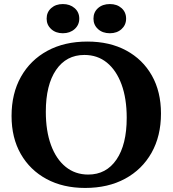

<svg xmlns="http://www.w3.org/2000/svg" viewBox="-20 -911 851 947"><path d="M400 16Q291 16 209.5 -28Q128 -72 82.5 -151.5Q37 -231 37 -339Q37 -450 83.5 -532.5Q130 -615 214 -660.5Q298 -706 411 -706Q521 -706 602.5 -662Q684 -618 729 -538.5Q774 -459 774 -351Q774 -240 727.5 -157.5Q681 -75 597 -29.5Q513 16 400 16ZM415 -50Q504 -50 554.5 -124Q605 -198 605 -330Q605 -425 579.5 -494.5Q554 -564 507.5 -602Q461 -640 396 -640Q307 -640 256.5 -566Q206 -492 206 -360Q206 -265 231.5 -195.5Q257 -126 304 -88Q351 -50 415 -50ZM290 -747Q255 -747 232.5 -767.5Q210 -788 210 -819Q210 -851 232.5 -871Q255 -891 290 -891Q325 -891 348 -871Q371 -851 371 -819Q371 -788 348 -767.5Q325 -747 290 -747ZM522 -747Q486 -747 463.5 -767.5Q441 -788 441 -819Q441 -851 463.5 -871Q486 -891 522 -891Q557 -891 579.5 -871Q602 -851 602 -819Q602 -788 579.5 -767.5Q557 -747 522 -747Z"/></svg>

Font: Platypi SemiBold
Style: Regular
Weight: 600
Designer: David Sargent
Foundry: Bolt Cutter Type
Version: Version 1.200; ttfautohint (v1.8.4.7-5d5b)